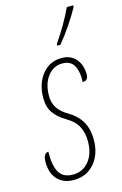

<svg xmlns="http://www.w3.org/2000/svg" viewBox="-119 -819 562 882"><g transform="rotate(-15 161.5 -378.0)"><path d="M14 -103Q14 -126 21 -136Q28 -146 39 -146Q37 -83 55.5 -49Q74 -15 122 -15Q168 -15 197.5 -50.5Q227 -86 227 -146Q227 -185 211.5 -215.5Q196 -246 158 -268Q119 -291 99.5 -319Q80 -347 80 -390Q80 -456 115 -501Q150 -546 209 -546Q252 -546 276.5 -517Q301 -488 301 -444Q301 -414 274 -414Q277 -460 261.5 -490.5Q246 -521 205 -521Q163 -521 135.5 -485.5Q108 -450 108 -393Q108 -359 123.5 -335Q139 -311 172 -292Q213 -268 234 -232.5Q255 -197 255 -146Q255 -77 217.5 -33.5Q180 10 119 10Q71 10 42.5 -19.5Q14 -49 14 -103ZM205 -614Q261 -697 293 -766H323V-758Q304 -723 275 -680Q246 -637 219 -606H204Z"/></g></svg>

Font: Noto Serif CondThin
Style: Italic
Weight: 250
Width: 3
Italic angle: -12°
Designer: Monotype Design Team
Foundry: Monotype Imaging Inc.
Version: Version 1.001